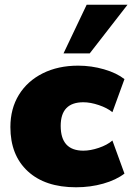

<svg xmlns="http://www.w3.org/2000/svg" viewBox="-20 -784 560 813"><path d="M24 -246Q24 -324 60 -382.5Q96 -441 161 -473.5Q226 -506 311 -506Q367 -506 420.5 -490.5Q474 -475 507 -449L456 -309Q434 -327 398.5 -339Q363 -351 333 -351Q237 -351 237 -251Q237 -146 333 -146Q363 -146 398.5 -158Q434 -170 456 -189L507 -49Q472 -22 417.5 -6.5Q363 9 302 9Q171 9 97.5 -59Q24 -127 24 -246ZM249 -558 347 -764H520L360 -558Z"/></svg>

Font: Nunito Sans Heavy
Style: Regular
Weight: 400
Designer: Vernon Adams
Foundry: Vernon Adams
Version: Version 2.500